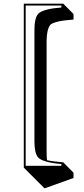

<svg xmlns="http://www.w3.org/2000/svg" viewBox="-20 -723 457 1048"><path d="M109.9 191.9V-703.1H325.2L381.3 -646.5V-616.2Q278.3 -608.9 254.9 -587.9Q235.4 -563 234.4 -504.4V106.4Q234.4 136.2 236.8 151.4Q265.6 158.2 325.2 163.1L381.3 219.7V248.5L223.1 305.2L166.5 248.5ZM120.1 182.1H314.9V172.4Q213.4 163.6 188 136.2Q168 113.3 168 49.8V-561Q168 -627.4 190.4 -649.4Q218.3 -674.8 314.9 -682.1V-692.9H120.1Z"/></svg>

Font: Linux Biolinum Shadow O
Style: Regular
Weight: 400
Designer: Philipp H. Poll
Foundry: Philipp H. Poll
Version: Version 1.0.4